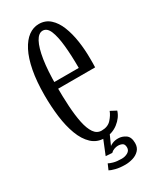

<svg xmlns="http://www.w3.org/2000/svg" viewBox="-176 -583 645 784"><g transform="rotate(-30 146.0 -191.0)"><path d="M151 10.5Q116 10.5 91.8 -12.2Q67.5 -35 53 -73.8Q38.5 -112.5 32.2 -161.5Q26 -210.5 26 -263Q26 -328.5 35.5 -378.2Q45 -428 62.2 -461.2Q79.5 -494.5 102 -511Q124.5 -527.5 151 -527.5Q181.5 -527.5 203 -508.2Q224.5 -489 237.5 -456.2Q250.5 -423.5 256.5 -383Q262.5 -342.5 262.5 -300.5Q262.5 -289.5 262.5 -279.2Q262.5 -269 262 -259H80.5V-290.5H203Q203 -350.5 198.2 -396.8Q193.5 -443 182.5 -469.5Q171.5 -496 151 -496Q131.5 -496 117.2 -469.8Q103 -443.5 95.2 -393.8Q87.5 -344 87.5 -273Q87.5 -221 90.2 -175.8Q93 -130.5 100.2 -95.8Q107.5 -61 121 -41.5Q134.5 -22 156.5 -22Q186 -22 202.2 -40.2Q218.5 -58.5 224.5 -75.5L252 -61Q243.5 -32.5 215.8 -11Q188 10.5 151 10.5ZM171 147Q144.5 147 125.5 142Q106.5 137 99 132.5L110.5 106Q115.5 109.5 131.2 114Q147 118.5 170 118.5Q186 118.5 198.8 111Q211.5 103.5 211.5 89.5Q211.5 74 202.8 69.2Q194 64.5 182 64.5Q174 64.5 164.2 68Q154.5 71.5 148 78.5L118 76.5L149 0H180.5L157 52.5Q159.5 48.5 171.2 43.8Q183 39 197.5 39Q216.5 39 232.8 50.2Q249 61.5 249 90Q249 110.5 237 123.2Q225 136 206.8 141.5Q188.5 147 171 147Z"/></g></svg>

Font: Imbue Light
Style: Regular
Weight: 300
Designer: Tyler Finck
Foundry: Etcetera Type Company
Version: Version 1.102